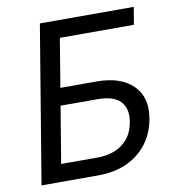

<svg xmlns="http://www.w3.org/2000/svg" viewBox="-82 -801 801 874"><g transform="rotate(-10 319.0 -364.0)"><path d="M39.6 0 160.2 -727.5H594.2L580.6 -647H238.3L201.2 -422.4H368.7Q479.5 -422.4 536.1 -366.7Q592.8 -311 576.2 -214.4Q564.9 -148.4 528.3 -100.3Q491.7 -52.2 434.3 -26.1Q377 0 302.7 0ZM144.5 -80.6H310.5Q383.3 -80.6 429.2 -115.5Q475.1 -150.4 485.8 -215.8Q495.6 -275.4 464.4 -308.8Q433.1 -342.3 357.9 -342.3H188Z"/></g></svg>

Font: Inter 18pt
Style: Italic
Weight: 400
Italic angle: -9.3988°
Designer: Rasmus Andersson
Foundry: rsms
Version: Version 4.001;git-66647c0bb